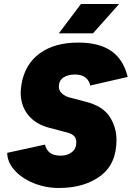

<svg xmlns="http://www.w3.org/2000/svg" viewBox="-20 -920 656 956"><path d="M16 -159 204 -200Q210 -174 228.5 -159.5Q247 -145 283 -145Q316 -145 338 -162.5Q360 -180 360 -210Q360 -231 349.5 -242Q339 -253 319 -259L228 -283Q159 -300 121 -346.5Q83 -393 83 -459Q83 -473 87 -501Q104 -600 177.5 -654Q251 -708 370 -708Q473 -708 533.5 -666.5Q594 -625 616 -537L429 -494Q426 -516 407 -532.5Q388 -549 353 -549Q317 -549 295 -533.5Q273 -518 273 -488Q273 -470 287 -456Q301 -442 325 -435L409 -413Q492 -391 526 -339Q560 -287 560 -223Q560 -103 479.5 -43.5Q399 16 273 16Q206 16 146.5 -8.5Q87 -33 51.5 -73.5Q16 -114 16 -159ZM383 -900H573L443 -754H273Z"/></svg>

Font: Oak Sans Black
Style: Italic
Weight: 900
Italic angle: -9.5°
Foundry: Erik Kennedy, Walven
Version: Version 1.000